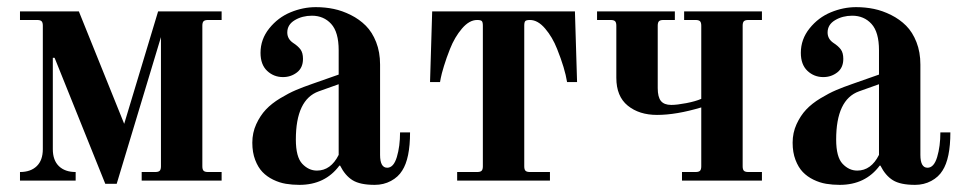

<svg xmlns="http://www.w3.org/2000/svg" viewBox="-20 -506 2703 538"><path d="M36 0V-24Q66 -24 83 -40.5Q100 -57 100 -88V-434Q100 -443 96.5 -446.5Q93 -450 84 -450H36V-474H201L328 -159L423 -474H601V-450H563Q554 -450 550.5 -446.5Q547 -443 547 -434V-40Q547 -31 550.5 -27.5Q554 -24 563 -24H601V0H377V-24H415Q424 -24 427.5 -27.5Q431 -31 431 -40V-402L307 9H275L133 -344H128V-88Q128 -57 145 -40.5Q162 -24 192 -24V0Z M809 -115Q809 -66 827 -47Q845 -28 868 -28Q907 -28 929 -72V-270L873 -250Q809 -227 809 -115ZM687 -106Q687 -134 698 -158Q709 -182 725 -199Q741 -216 765 -230.5Q789 -245 809 -253.5Q829 -262 855 -271L929 -297V-365Q929 -416 908 -439Q887 -462 854 -462Q827 -462 806 -449.5Q785 -437 785 -415Q785 -397 801 -386Q815 -377 822 -367.5Q829 -358 829 -341Q829 -316 812 -303Q795 -290 773 -290Q747 -290 728.5 -307.5Q710 -325 710 -358Q710 -396 734.5 -426.5Q759 -457 794 -471.5Q829 -486 865 -486Q891 -486 915 -481Q939 -476 963 -464Q987 -452 1005 -434Q1023 -416 1034 -388Q1045 -360 1045 -325V-72Q1045 -36 1065 -36Q1083 -36 1092 -66Q1101 -96 1101 -135H1129Q1129 -62 1107 -28Q1096 -10 1075.5 1Q1055 12 1030 12Q989 12 968 -1Q947 -14 933 -42H931Q891 12 819 12Q799 12 781 9Q763 6 745.5 -2.5Q728 -11 715.5 -24Q703 -37 695 -58Q687 -79 687 -106Z M1185 -276 1191 -474H1591L1597 -276H1569Q1563 -314 1541 -369Q1528 -402 1507.5 -426Q1487 -450 1465 -450Q1455 -450 1452 -447Q1449 -444 1449 -434V-40Q1449 -31 1452.5 -27.5Q1456 -24 1465 -24H1521V0H1261V-24H1317Q1326 -24 1329.5 -27.5Q1333 -31 1333 -40V-434Q1333 -444 1330 -447Q1327 -450 1317 -450Q1295 -450 1274.5 -426Q1254 -402 1241 -369Q1231 -344 1224 -321Q1217 -298 1215 -287L1213 -276Z M1653 -450V-474H1871V-450H1839Q1830 -450 1826.5 -446.5Q1823 -443 1823 -434V-259Q1823 -234 1832 -223Q1841 -212 1861 -212Q1877 -212 1903 -217Q1929 -222 1945 -229V-434Q1945 -443 1941.5 -446.5Q1938 -450 1929 -450H1897V-474H2115V-450H2077Q2068 -450 2064.5 -446.5Q2061 -443 2061 -434V-40Q2061 -31 2064.5 -27.5Q2068 -24 2077 -24H2115V0H1891V-24H1929Q1938 -24 1941.5 -27.5Q1945 -31 1945 -40V-205Q1875 -184 1821 -184Q1771 -184 1739 -210Q1707 -236 1707 -288V-434Q1707 -443 1703.5 -446.5Q1700 -450 1691 -450Z M2323 -115Q2323 -66 2341 -47Q2359 -28 2382 -28Q2421 -28 2443 -72V-270L2387 -250Q2323 -227 2323 -115ZM2201 -106Q2201 -134 2212 -158Q2223 -182 2239 -199Q2255 -216 2279 -230.5Q2303 -245 2323 -253.5Q2343 -262 2369 -271L2443 -297V-365Q2443 -416 2422 -439Q2401 -462 2368 -462Q2341 -462 2320 -449.5Q2299 -437 2299 -415Q2299 -397 2315 -386Q2329 -377 2336 -367.5Q2343 -358 2343 -341Q2343 -316 2326 -303Q2309 -290 2287 -290Q2261 -290 2242.5 -307.5Q2224 -325 2224 -358Q2224 -396 2248.5 -426.5Q2273 -457 2308 -471.5Q2343 -486 2379 -486Q2405 -486 2429 -481Q2453 -476 2477 -464Q2501 -452 2519 -434Q2537 -416 2548 -388Q2559 -360 2559 -325V-72Q2559 -36 2579 -36Q2597 -36 2606 -66Q2615 -96 2615 -135H2643Q2643 -62 2621 -28Q2610 -10 2589.5 1Q2569 12 2544 12Q2503 12 2482 -1Q2461 -14 2447 -42H2445Q2405 12 2333 12Q2313 12 2295 9Q2277 6 2259.5 -2.5Q2242 -11 2229.5 -24Q2217 -37 2209 -58Q2201 -79 2201 -106Z"/></svg>

Font: Old Standard TT
Style: Bold
Weight: 700
Designer: Alexey Kryukov <alexios@thessalonica.org.ru>
Version: Version 2.2